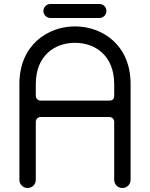

<svg xmlns="http://www.w3.org/2000/svg" viewBox="-20 -940 750 960"><path d="M159 -331C159 -344 170 -355 183 -355H526C541 -355 551 -344 551 -331V-41C551 -18 569 0 592 0C615 0 633 -18 633 -41V-520C633 -715 492 -808 355 -808C219 -808 77 -715 77 -520V-41C77 -18 95 0 118 0C141 0 159 -18 159 -41ZM551 -462C551 -445 543 -437 526 -437H183C170 -437 159 -447 159 -462V-520C159 -663 255 -726 355 -726C455 -726 551 -663 551 -519ZM197 -885C197 -866 213 -850 232 -850H477C497 -850 512 -866 512 -885C512 -905 497 -920 477 -920H232C213 -920 197 -905 197 -885Z"/></svg>

Font: Fabada
Style: Regular
Weight: 400
Designer: deFharo
Foundry: deFharo.com
Version: Version 4.000 2011 initial release